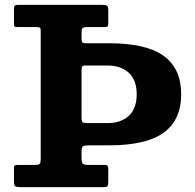

<svg xmlns="http://www.w3.org/2000/svg" viewBox="-20 -770 803 790"><path d="M340.5 -263.5Q325 -263.5 320.2 -266.8Q315.5 -270 315.5 -285.5V-481Q315.5 -491 318 -495.8Q320.5 -500.5 330 -500.5H422Q477.5 -500.5 510 -470.5Q542.5 -440.5 542.5 -382Q542.5 -323.5 510 -293.5Q477.5 -263.5 422 -263.5ZM315.5 -144Q315.5 -164.5 321.2 -168.2Q327 -172 347.5 -172H429Q581.5 -172 653.5 -224.2Q725.5 -276.5 725.5 -382Q725.5 -488 653.5 -540Q581.5 -592 429 -592H334Q322.5 -592 319 -595.5Q315.5 -599 315.5 -611V-634.5Q315.5 -649 319.2 -653.8Q323 -658.5 338.5 -658.5H409.5Q419 -658.5 422.2 -661Q425.5 -663.5 425.5 -672.5V-727Q425.5 -743.5 419.8 -746.8Q414 -750 398.5 -750H56Q45 -750 41.2 -746.8Q37.5 -743.5 37.5 -732V-675Q37.5 -666 39.2 -662.2Q41 -658.5 50 -658.5H131.5Q140.5 -658.5 144 -656.2Q147.5 -654 147.5 -645.5V-115.5Q147.5 -101.5 143.8 -96.5Q140 -91.5 124.5 -91.5H53.5Q44 -91.5 40.8 -89Q37.5 -86.5 37.5 -77.5V-23Q37.5 -6.5 43.2 -3.2Q49 0 64.5 0H404.5Q419.5 0 422.5 -4.5Q425.5 -9 425.5 -24V-71.5Q425.5 -83 423.2 -87.2Q421 -91.5 409.5 -91.5H344.5Q324.5 -91.5 320 -97Q315.5 -102.5 315.5 -123Z"/></svg>

Font: Besley ExtraBold
Style: Regular
Weight: 800
Designer: Owen Earl
Foundry: indestructible type*
Version: Version 2.001